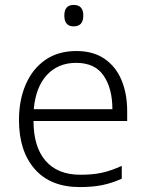

<svg xmlns="http://www.w3.org/2000/svg" viewBox="-20 -749 592 779"><path d="M290 -542Q358 -542 404 -510.5Q450 -479 473 -424Q496 -369 496 -298V-258H116Q116 -153 165 -96.5Q214 -40 306 -40Q356 -40 393 -48Q430 -56 474 -76V-24Q434 -6 395 2Q356 10 304 10Q185 10 121 -63Q57 -136 57 -262Q57 -343 84.5 -406.5Q112 -470 164 -506Q216 -542 290 -542ZM289 -494Q216 -494 170.5 -445Q125 -396 117 -306H436Q436 -390 400.5 -442Q365 -494 289 -494ZM279 -729Q318 -729 318 -686Q318 -642 279 -642Q241 -642 241 -686Q241 -729 279 -729Z"/></svg>

Font: BC Sans Light
Style: Regular
Weight: 300
Designer: Monotype Design Team
Foundry: Monotype Imaging Inc.
Version: Version 2.000;GOOG;noto-source:20170915:90ef993387c0